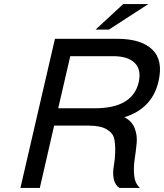

<svg xmlns="http://www.w3.org/2000/svg" viewBox="-20 -920 803 940"><path d="M583 -900H706L513 -775H448ZM324 -645 265 -390H445Q629 -390 659 -517Q673 -579 639.5 -612Q606 -645 534 -645ZM344 -730H554Q671 -730 725.5 -677.5Q780 -625 756 -522Q726 -389 589 -346Q626 -327 639.5 -292Q653 -257 649 -217.5Q645 -178 639 -138Q633 -98 637 -60Q641 -22 665 0H565Q543 -14 537 -43.5Q531 -73 537 -106Q543 -139 544 -175Q545 -211 539.5 -239.5Q534 -268 503 -286.5Q472 -305 415 -305H245L175 0H80L249 -730Z"/></svg>

Font: Miedinger
Style: Italic
Weight: 400
Italic angle: -13°
Version: Version 001.000